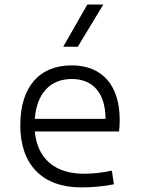

<svg xmlns="http://www.w3.org/2000/svg" viewBox="-20 -815 626 845"><path d="M338.4 9.8C384.8 9.8 436 5.4 481.4 -3.9L472.2 -64C432.6 -55.2 388.7 -50.3 350.1 -50.3C221.2 -50.3 144 -117.2 133.3 -236.3H503.9C505.9 -250 506.8 -268.1 506.8 -287.1C506.8 -440.4 429.2 -527.3 295.4 -527.3C151.9 -527.3 69.3 -431.2 69.3 -263.7C69.3 -89.4 167 9.8 338.4 9.8ZM133.3 -292C141.6 -403.3 200.2 -467.3 296.4 -467.3C390.1 -467.3 444.3 -403.8 444.3 -292ZM258.3 -609.4H322.3L434.6 -794.9H364.3Z"/></svg>

Font: Cascadia Mono Light
Style: Regular
Weight: 300
Monospace: yes
Designer: Aaron Bell
Foundry: Saja Typeworks
Version: Version 2404.023